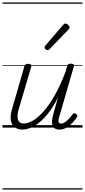

<svg xmlns="http://www.w3.org/2000/svg" viewBox="-20 -1030 686 1550"><path d="M161 16Q125 16 99.5 -2Q74 -20 67.5 -59Q61 -98 80 -160L177 -495Q181 -506 187.5 -510.5Q194 -515 207 -515Q223 -515 229.5 -509Q236 -503 232 -491L134 -158Q121 -117 121.5 -89Q122 -61 134.5 -47Q147 -33 174 -33Q206 -33 245.5 -56Q285 -79 330 -128.5Q375 -178 420.5 -258Q466 -338 510 -453L521 -495Q525 -508 531 -512Q537 -516 551 -516Q567 -516 573.5 -510.5Q580 -505 576 -493L462 -100Q454 -76 452.5 -61Q451 -46 456 -39Q461 -32 471 -32Q488 -32 505 -43.5Q522 -55 537.5 -72Q553 -89 566 -107Q572 -116 579 -116Q586 -116 594 -110Q603 -104 604.5 -98Q606 -92 601 -85Q589 -66 568 -42Q547 -18 519.5 -1Q492 16 460 16Q437 16 423 7Q409 -2 403.5 -19Q398 -36 400.5 -59.5Q403 -83 411 -111L448 -243Q412 -171 373.5 -121.5Q335 -72 297.5 -41.5Q260 -11 225 2.5Q190 16 161 16ZM363 -625Q357 -625 348.5 -632Q340 -639 340 -646Q340 -650 341.5 -654Q343 -658 347 -663L488 -827Q494 -834 498.5 -837Q503 -840 508 -840Q515 -840 523 -835Q531 -830 536 -822.5Q541 -815 541 -808Q541 -803 539.5 -799.5Q538 -796 533 -792L381 -634Q372 -625 363 -625ZM0 490H646V500H0ZM0 -20H646V0H0ZM0 -505H646V-500H0ZM0 -1010H646V-1000H0Z"/></svg>

Font: Playwrite AU QLD Guides
Style: Regular
Weight: 400
Designer: Veronika Burian, José Scaglione
Foundry: TypeTogether
Version: Version 1.003